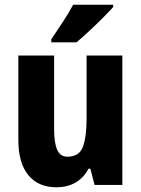

<svg xmlns="http://www.w3.org/2000/svg" viewBox="-20 -786 599 816"><path d="M500 -550V0H382L364 -69H356Q335 -29 300 -9.5Q265 10 220 10Q143 10 100.5 -41.5Q58 -93 58 -191V-550H210V-237Q210 -179 223 -149.5Q236 -120 266 -120Q317 -120 332.5 -162.5Q348 -205 348 -282V-550ZM461 -756Q445 -738 417.5 -710.5Q390 -683 360 -655Q330 -627 305 -606H198V-619Q223 -656 248 -694Q273 -732 291 -766H461Z"/></svg>

Font: Noto Sans Arabic UI Cn XBd
Style: Regular
Weight: 800
Width: 3
Designer: Monotype Design Team, Nadine Chahine and Nizar Qandah
Foundry: Monotype Imaging Inc.
Version: Version 2.010; ttfautohint (v1.8.4.7-5d5b)